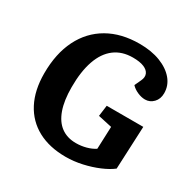

<svg xmlns="http://www.w3.org/2000/svg" viewBox="-163 -869 1027 1037"><g transform="rotate(30 351.0 -350.5)"><path d="M659.5 -336 647.5 -69Q619.5 -47 574.8 -28Q530 -9 478.5 2.5Q427 14 376.5 14Q275.5 14 202.5 -25.2Q129.5 -64.5 90.5 -139.2Q51.5 -214 51.5 -319Q51.5 -443 96 -531.8Q140.5 -620.5 223 -667.8Q305.5 -715 418.5 -715Q493 -715 548.5 -693.5Q604 -672 635.3 -634.7Q666.5 -597.5 666.5 -549.5Q666.5 -513.5 644.8 -491Q623 -468.5 593 -468.5Q570 -468.5 545.3 -479.5Q520.5 -490.5 505 -507.5L524 -548.5Q535.5 -573 527.5 -592Q519.5 -611 493.8 -621.7Q468 -632.5 424.5 -632.5Q357 -632.5 310.8 -597.5Q264.5 -562.5 240.8 -494.7Q217 -427 217 -329Q217 -245.5 237 -189.5Q257 -133.5 295 -105.8Q333 -78 387.5 -78Q420 -78 450.5 -86.3Q481 -94.5 503.5 -109.5L509 -249L422.5 -268L431.5 -336Z"/></g></svg>

Font: Literata
Style: Italic
Weight: 400
Italic angle: -2°
Designer: Latin by Veronika Burian and Jose Scaglione. Greek by Irene Vlachou. Cyrillic by Vera Evstafieva
Foundry: TypeTogether
Version: Version 3.103;gftools[0.9.29]